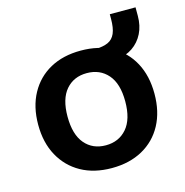

<svg xmlns="http://www.w3.org/2000/svg" viewBox="-96 -707 779 807"><g transform="rotate(-15 294.0 -303.5)"><path d="M294 10Q217 10 160.5 -21.5Q104 -53 72.5 -110.5Q41 -168 41 -246Q41 -324 72.5 -381.5Q104 -439 160.5 -470Q217 -501 294 -501Q371 -501 428 -470Q485 -439 516 -381.5Q547 -324 547 -246Q547 -168 516 -110.5Q485 -53 428 -21.5Q371 10 294 10ZM294 -89Q351 -89 385.5 -129Q420 -169 420 -247Q420 -324 385.5 -363.5Q351 -403 294 -403Q237 -403 203 -363.5Q169 -324 169 -247Q169 -169 203 -129Q237 -89 294 -89ZM429 -426 355 -473V-491Q390 -492 411 -501.5Q432 -511 442 -534Q452 -557 452 -597V-617H564V-580Q564 -537 547.5 -504Q531 -471 501 -450.5Q471 -430 429 -426Z"/></g></svg>

Font: Nunito Sans 11pt
Style: Bold
Weight: 700
Version: Version 3.101;gftools[0.9.27]